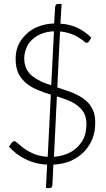

<svg xmlns="http://www.w3.org/2000/svg" viewBox="-20 -834 543 982"><path d="M221 8 215 128H233C237 128 242 127 244 124C246 121 248 117 248 113L253 8C287 6 318 0 344 -12C370 -24 393 -40 411 -59C429 -78 443 -100 453 -125C463 -150 467 -177 467 -206C467 -226 465 -244 460 -259C455 -274 447 -288 438 -300C429 -312 418 -321 406 -330C394 -339 380 -346 366 -353C352 -360 336 -366 320 -371C304 -376 289 -382 273 -387L287 -673C309 -671 327 -667 343 -661C359 -655 372 -649 382 -642C392 -635 402 -630 408 -624C414 -618 419 -615 423 -615C428 -615 433 -618 436 -624L447 -641C426 -662 403 -679 378 -691C353 -703 323 -711 289 -713L295 -814H277C272 -814 268 -812 266 -809C264 -806 262 -803 262 -798L257 -714C225 -713 198 -707 173 -697C148 -687 128 -673 111 -656C94 -639 81 -621 72 -599C63 -577 60 -555 60 -532C60 -502 65 -477 75 -457C85 -437 99 -421 116 -407C133 -393 151 -383 173 -374C195 -365 217 -357 240 -350L224 -32C205 -33 189 -36 174 -40C159 -44 146 -50 134 -56C122 -62 113 -68 104 -74C95 -80 88 -86 82 -92C76 -98 69 -102 65 -106C61 -110 57 -112 54 -112C49 -112 44 -109 40 -104L26 -84C50 -57 78 -36 110 -20C142 -4 178 6 221 8ZM422 -199C422 -177 419 -156 412 -136C405 -116 393 -100 379 -85C365 -70 348 -58 327 -49C306 -40 283 -34 256 -32L271 -341C291 -335 310 -328 328 -321C346 -314 362 -305 376 -294C390 -283 402 -270 410 -255C418 -240 422 -221 422 -199ZM104 -536C104 -553 108 -570 114 -586C120 -602 129 -617 142 -629C155 -641 170 -652 189 -660C208 -668 231 -673 256 -674L242 -398C223 -404 205 -410 189 -418C173 -426 158 -435 145 -445C132 -455 122 -468 115 -483C108 -498 104 -515 104 -536Z"/></svg>

Font: SVN-Aleo
Style: Light
Weight: 300
Designer: Alessio Laiso
Version: Version 1.2.2